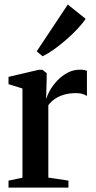

<svg xmlns="http://www.w3.org/2000/svg" viewBox="-20 -848 432 868"><path d="M18.5 0V-31.5L81.5 -44.5V-448L18.5 -467.5V-500.5L155 -532.5H171.5L191 -517.5V-489.5L188.5 -402L191 -405.5Q194.5 -419.5 206.5 -440.5Q218.5 -461.5 238.2 -482.8Q258 -504 284.2 -518.5Q310.5 -533 342 -533Q353.5 -533 361 -531.5Q368.5 -530 373 -528V-414Q367 -418.5 354.5 -422.8Q342 -427 323.5 -427Q295 -427 271.5 -420.5Q248 -414 229.8 -402Q211.5 -390 198.5 -372.5V-45L289.5 -31.5V0ZM172 -594 146 -616 286.5 -827.5 367 -763Q353.5 -742 330 -717Q306.5 -692 278.5 -667.8Q250.5 -643.5 223 -624Q195.5 -604.5 173.5 -594Z"/></svg>

Font: Merriweather 96pt SemiBold
Style: Regular
Weight: 600
Version: Version 2.100